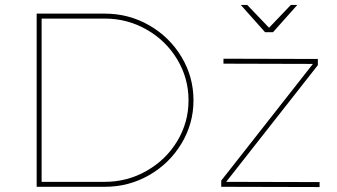

<svg xmlns="http://www.w3.org/2000/svg" viewBox="-20 -754 1361 775"><path d="M761 -349Q761 -255 712.5 -174.5Q664 -94 582 -47Q500 0 403 0H128V-699H403Q500 -699 582 -652Q664 -605 712.5 -524.5Q761 -444 761 -349ZM741 -349Q741 -438 695.5 -514Q650 -590 572 -634.5Q494 -679 403 -679H148V-20H403Q494 -20 572 -64.5Q650 -109 695.5 -184.5Q741 -260 741 -349ZM1263 -516V-491L893 -20L1270 -19V1L873 0V-25L1243 -496L882 -497V-517ZM1180 -734 1082 -624H1050L952 -734H978L1066 -642L1154 -734Z"/></svg>

Font: Montserrat-Arabic Thin
Style: Regular
Weight: 250
Designer: Mohamed Gaber
Foundry: Kief Type Foundry
Version: Version 5.008